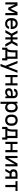

<svg xmlns="http://www.w3.org/2000/svg" viewBox="3556 -4104 748 7900"><g transform="rotate(90 3930.0 -154.0)"><path d="M214 -290 165 -398V0H75V-500H207L342 -216L477 -500H605V0H515V-399L465 -290L385 -120H295Z M950 8Q900 8 858.5 -8.5Q817 -25 787.5 -56Q758 -87 741.5 -131Q725 -175 725 -231V-269Q725 -324 741.5 -368Q758 -412 788 -443Q818 -474 859 -491Q900 -508 950 -508Q1000 -508 1041.5 -491.5Q1083 -475 1112.5 -444Q1142 -413 1158.5 -368.5Q1175 -324 1175 -269V-221H819Q821 -148 857 -111Q893 -74 950 -74Q1009 -74 1036 -95Q1063 -116 1078 -155H1170Q1155 -81 1103 -36.5Q1051 8 950 8ZM950 -426Q896 -426 861.5 -394.5Q827 -363 820 -299H1079Q1073 -365 1040 -395.5Q1007 -426 950 -426Z M1675 -219H1605V0H1515V-219H1445L1323 0H1215L1365 -257L1234 -500H1342L1444 -301H1515V-500H1605V-301H1674L1779 -500H1885L1755 -263L1905 0H1795Z M2375 0H2030V130H1940V-82H1994Q2010 -104 2020.5 -127.5Q2031 -151 2037 -182Q2043 -213 2045.5 -253.5Q2048 -294 2048 -350V-500H2400V-82H2465V130H2375ZM2136 -350Q2136 -290 2133 -247Q2130 -204 2124 -173Q2118 -142 2109.5 -120.5Q2101 -99 2091 -82H2310V-418H2136Z M2687 0 2485 -500H2583L2735 -113L2879 -500H2975L2706 200H2610Z M3405 -214H3155V0H3065V-500H3155V-296H3405V-500H3495V0H3405Z M3770 8Q3692 8 3651 -31.5Q3610 -71 3610 -140Q3610 -178 3622 -208.5Q3634 -239 3660.5 -260Q3687 -281 3728.5 -292Q3770 -303 3830 -303H3930V-340Q3930 -382 3905.5 -405Q3881 -428 3830 -428Q3779 -428 3756.5 -409Q3734 -390 3730 -360H3630Q3634 -424 3682.5 -466Q3731 -508 3830 -508Q3924 -508 3972 -463Q4020 -418 4020 -340V0H3950L3939 -82Q3912 -39 3868.5 -15.5Q3825 8 3770 8ZM3780 -72Q3813 -72 3840.5 -83Q3868 -94 3888 -112.5Q3908 -131 3919 -156Q3930 -181 3930 -209V-227H3830Q3761 -227 3732.5 -203.5Q3704 -180 3704 -142Q3704 -110 3724 -91Q3744 -72 3780 -72Z M4407 8Q4308 8 4255 -57V200H4165V-500H4235L4244 -428Q4270 -468 4312 -488Q4354 -508 4408 -508Q4450 -508 4486.5 -492.5Q4523 -477 4549 -446.5Q4575 -416 4590 -371.5Q4605 -327 4605 -269V-231Q4605 -173 4590 -128.5Q4575 -84 4548.5 -53.5Q4522 -23 4485.5 -7.5Q4449 8 4407 8ZM4383 -78Q4443 -78 4477 -115Q4511 -152 4511 -231V-269Q4511 -347 4477 -384.5Q4443 -422 4383 -422Q4329 -422 4293 -385Q4257 -348 4255 -276V-231Q4255 -157 4291 -117.5Q4327 -78 4383 -78Z M4925 8Q4872 8 4829.5 -8.5Q4787 -25 4757 -55.5Q4727 -86 4711 -130.5Q4695 -175 4695 -231V-269Q4695 -324 4711.5 -368.5Q4728 -413 4758 -444Q4788 -475 4830.5 -491.5Q4873 -508 4925 -508Q4977 -508 5019.5 -491.5Q5062 -475 5092 -444.5Q5122 -414 5138.5 -369.5Q5155 -325 5155 -269V-231Q5155 -175 5138.5 -131Q5122 -87 5092 -56Q5062 -25 5019.5 -8.5Q4977 8 4925 8ZM4925 -78Q4988 -78 5024.5 -116.5Q5061 -155 5061 -231V-269Q5061 -344 5024.5 -383Q4988 -422 4925 -422Q4862 -422 4825.5 -383.5Q4789 -345 4789 -269V-231Q4789 -156 4825.5 -117Q4862 -78 4925 -78Z M5635 0H5290V130H5200V-82H5254Q5270 -104 5280.5 -127.5Q5291 -151 5297 -182Q5303 -213 5305.5 -253.5Q5308 -294 5308 -350V-500H5660V-82H5725V130H5635ZM5396 -350Q5396 -290 5393 -247Q5390 -204 5384 -173Q5378 -142 5369.5 -120.5Q5361 -99 5351 -82H5570V-418H5396Z M6155 -214H5905V0H5815V-500H5905V-296H6155V-500H6245V0H6155Z M6735 -393 6680 -290 6511 0H6395V-500H6485V-107L6540 -210L6709 -500H6825V0H6735Z M6945 -336Q6945 -415 6994 -457.5Q7043 -500 7160 -500H7335V0H7245V-174H7160Q7149 -174 7138.5 -174Q7128 -174 7118 -175L7025 0H6925L7033 -193Q6985 -213 6965 -249Q6945 -285 6945 -336ZM7039 -336Q7039 -297 7064.5 -276.5Q7090 -256 7160 -256H7245V-418H7160Q7090 -418 7064.5 -397.5Q7039 -377 7039 -336Z M7430 -500H7840V-418H7680V0H7590V-418H7430Z"/></g></svg>

Font: PT Root UI Web Medium
Style: Regular
Weight: 500
Designer: Vitaly Kuzmin
Foundry: ParaType Ltd.
Version: Version 1.001W